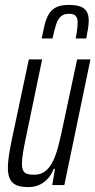

<svg xmlns="http://www.w3.org/2000/svg" viewBox="-20 -751 387 779"><path d="M94 8Q65 8 47 0.5Q29 -7 20.5 -24.5Q12 -42 12 -70Q12 -91 16 -118.5Q20 -146 27 -180L97 -510H151L87 -202Q78 -160 73.5 -132.5Q69 -105 69 -88Q69 -70 74 -59.5Q79 -49 90 -45.5Q101 -42 118 -42Q146 -42 164.5 -57Q183 -72 196 -99.5Q209 -127 218 -163.5Q227 -200 236 -243L293 -510H347L241 0H192L203 -66H198Q190 -45 176 -28.5Q162 -12 142 -2Q122 8 94 8ZM149 -595Q155 -625 161 -650Q167 -675 178 -693.5Q189 -712 208 -721.5Q227 -731 259 -731Q291 -731 308.5 -723.5Q326 -716 333 -702Q340 -688 340 -668Q340 -653 337 -634.5Q334 -616 330 -595H287Q291 -615 293 -631.5Q295 -648 295 -661Q295 -677 287.5 -686Q280 -695 260 -695Q238 -695 226 -683.5Q214 -672 207 -649.5Q200 -627 193 -595Z"/></svg>

Font: Saira UltraCondensed
Style: Italic
Weight: 400
Width: 1
Italic angle: -12°
Designer: Hector Gatti with collaboration of the Omnibus-Type team
Foundry: Omnibus-Type
Version: Version 1.101